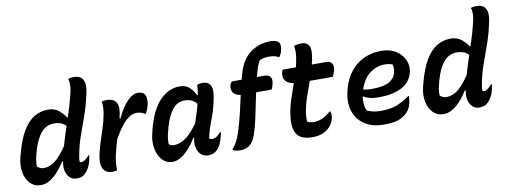

<svg xmlns="http://www.w3.org/2000/svg" viewBox="-62 -1109 3873 1465"><g transform="rotate(-10 1874.0 -376.0)"><path d="M310 -547Q359 -547 392.5 -519.5Q426 -492 443 -463H449Q464 -508 477.5 -554.5Q491 -601 503 -653Q509 -681 509.5 -706Q510 -731 502 -750Q513 -755 525 -756Q537 -757 550 -757Q578 -757 598.5 -743.5Q619 -730 625.5 -697.5Q632 -665 618 -608Q600 -524 573 -449.5Q546 -375 521 -303Q496 -231 483 -156Q478 -130 479 -112Q483 -108 490 -108Q506 -108 522.5 -120Q539 -132 553 -150H559Q558 -140 556.5 -130Q555 -120 551 -104Q544 -77 534 -58.5Q524 -40 511 -25Q496 -6 477.5 1.5Q459 9 435 9Q405 9 383.5 -10.5Q362 -30 354 -63.5Q346 -97 355 -138H347Q309 -75 260 -32Q211 11 158 11Q108 11 76 -22Q44 -55 34 -108.5Q24 -162 39 -223L45 -246Q74 -357 113.5 -423Q153 -489 202.5 -518Q252 -547 310 -547ZM152 -133Q163 -124 175 -118.5Q187 -113 201 -113Q249 -113 290.5 -145.5Q332 -178 382 -252Q393 -291 404.5 -327.5Q416 -364 428 -400Q395 -435 337 -435Q276 -435 235.5 -387.5Q195 -340 169 -247L165 -230Q157 -204 153.5 -179Q150 -154 152 -133Z M749 1Q744 2 735 4Q726 6 716 6Q674 6 655.5 -13.5Q637 -33 633 -59.5Q629 -86 632 -107Q640 -162 657.5 -217.5Q675 -273 693.5 -329Q712 -385 722 -439Q732 -496 725 -536Q742 -541 761 -541Q820 -541 838.5 -505Q857 -469 838 -395Q837 -390 836 -385L842 -383Q885 -472 926 -513Q967 -554 1007 -554Q1038 -554 1054 -538Q1065 -527 1068.5 -502.5Q1072 -478 1064 -446Q1054 -409 1039 -386H1033Q1010 -405 971 -405Q930 -405 888.5 -367.5Q847 -330 792 -235Q773 -174 760 -116.5Q747 -59 749 1Z M1329 -547Q1376 -547 1405 -520Q1434 -493 1450 -457H1455Q1459 -479 1461.5 -500Q1464 -521 1464 -536Q1484 -543 1507 -543Q1549 -543 1567.5 -510.5Q1586 -478 1566 -393Q1550 -317 1523.5 -250.5Q1497 -184 1483 -117Q1492 -109 1508 -109Q1541 -109 1573 -150H1579Q1578 -142 1576 -132.5Q1574 -123 1571 -111Q1564 -84 1554 -61.5Q1544 -39 1532 -26Q1516 -8 1498 0.5Q1480 9 1454 9Q1406 9 1381.5 -33.5Q1357 -76 1370 -140V-142H1365Q1339 -99 1308 -64.5Q1277 -30 1244 -9.5Q1211 11 1179 11Q1140 11 1113 -10.5Q1086 -32 1071 -67Q1056 -102 1053.5 -144Q1051 -186 1061 -226L1067 -251Q1106 -406 1175 -476.5Q1244 -547 1329 -547ZM1171 -128Q1179 -121 1188 -117Q1197 -113 1209 -113Q1256 -113 1301.5 -145Q1347 -177 1399 -251Q1409 -285 1420.5 -319.5Q1432 -354 1441 -392Q1409 -435 1346 -435Q1291 -435 1253.5 -388Q1216 -341 1191 -252L1187 -235Q1169 -177 1171 -128Z M1821 -79Q1803 -29 1774 -7.5Q1745 14 1700 14Q1664 14 1642 0Q1661 -23 1677 -50.5Q1693 -78 1707 -122Q1732 -200 1747 -266Q1762 -332 1778 -402Q1737 -407 1721 -431Q1705 -455 1713 -486Q1719 -504 1728 -515H1805Q1810 -536 1816 -556Q1846 -666 1915 -716Q1984 -766 2068 -766Q2095 -766 2110 -761Q2125 -756 2133 -748Q2151 -730 2140 -684Q2134 -655 2118 -635H2113Q2088 -652 2043 -652Q2019 -652 2002.5 -649Q1986 -646 1968 -638Q1952 -615 1943 -586Q1934 -557 1923 -515H1978Q2015 -515 2027.5 -496Q2040 -477 2032 -445Q2030 -433 2026 -421.5Q2022 -410 2017 -401H1897Q1875 -300 1859.5 -222Q1844 -144 1821 -79Z M2429 -159Q2439 -135 2430 -101Q2425 -82 2416.5 -67Q2408 -52 2391 -35Q2369 -13 2336.5 -1Q2304 11 2262 11Q2174 11 2142.5 -36Q2111 -83 2123 -174Q2131 -239 2151 -299.5Q2171 -360 2192 -420Q2101 -436 2119 -519Q2122 -529 2126 -536H2229Q2233 -554 2237 -572.5Q2241 -591 2244 -609Q2251 -656 2244 -700Q2261 -705 2274.5 -707Q2288 -709 2302 -709Q2337 -709 2355 -686.5Q2373 -664 2367 -612Q2365 -593 2361 -574Q2357 -555 2352 -536H2462Q2496 -536 2508 -515.5Q2520 -495 2512 -464Q2508 -451 2504 -439Q2500 -427 2494 -416H2315Q2294 -357 2274 -299.5Q2254 -242 2245 -185Q2241 -160 2240.5 -144Q2240 -128 2241 -114Q2260 -101 2294 -101Q2321 -101 2352 -113Q2383 -125 2423 -159Z M2890 -547Q2943 -547 2982 -529Q3021 -511 3045.5 -481.5Q3070 -452 3078.5 -417.5Q3087 -383 3079 -351L3077 -343Q3058 -270 2988.5 -235.5Q2919 -201 2817 -201Q2775 -201 2744 -208.5Q2713 -216 2698 -228H2692Q2687 -197 2690 -168Q2693 -139 2705 -117Q2730 -106 2755.5 -101Q2781 -96 2810 -96Q2884 -96 2933.5 -115Q2983 -134 3034 -171H3040Q3040 -155 3038 -142Q3036 -129 3034 -118Q3026 -86 3013.5 -67Q3001 -48 2983 -34Q2955 -10 2915.5 0.5Q2876 11 2818 11Q2724 11 2664.5 -30Q2605 -71 2584.5 -140Q2564 -209 2586 -294L2589 -306Q2611 -387 2655.5 -440.5Q2700 -494 2760.5 -520.5Q2821 -547 2890 -547ZM2896 -440Q2839 -440 2786 -402.5Q2733 -365 2705 -280Q2733 -273 2768 -273Q2863 -273 2906 -298Q2949 -323 2959 -363Q2965 -387 2964 -403Q2963 -419 2958 -431Q2945 -435 2931.5 -437.5Q2918 -440 2896 -440Z M3430 -547Q3479 -547 3512.5 -519.5Q3546 -492 3563 -463H3569Q3584 -508 3597.5 -554.5Q3611 -601 3623 -653Q3629 -681 3629.5 -706Q3630 -731 3622 -750Q3633 -755 3645 -756Q3657 -757 3670 -757Q3698 -757 3718.5 -743.5Q3739 -730 3745.5 -697.5Q3752 -665 3738 -608Q3720 -524 3693 -449.5Q3666 -375 3641 -303Q3616 -231 3603 -156Q3598 -130 3599 -112Q3603 -108 3610 -108Q3626 -108 3642.5 -120Q3659 -132 3673 -150H3679Q3678 -140 3676.5 -130Q3675 -120 3671 -104Q3664 -77 3654 -58.5Q3644 -40 3631 -25Q3616 -6 3597.5 1.5Q3579 9 3555 9Q3525 9 3503.5 -10.5Q3482 -30 3474 -63.5Q3466 -97 3475 -138H3467Q3429 -75 3380 -32Q3331 11 3278 11Q3228 11 3196 -22Q3164 -55 3154 -108.5Q3144 -162 3159 -223L3165 -246Q3194 -357 3233.5 -423Q3273 -489 3322.5 -518Q3372 -547 3430 -547ZM3272 -133Q3283 -124 3295 -118.5Q3307 -113 3321 -113Q3369 -113 3410.5 -145.5Q3452 -178 3502 -252Q3513 -291 3524.5 -327.5Q3536 -364 3548 -400Q3515 -435 3457 -435Q3396 -435 3355.5 -387.5Q3315 -340 3289 -247L3285 -230Q3277 -204 3273.5 -179Q3270 -154 3272 -133Z"/></g></svg>

Font: Recursive Sn Csl St SmB
Style: Italic
Weight: 600
Italic angle: -15°
Version: Version 1.079;hotconv 1.0.112;makeotfexe 2.5.65598; ttfautoh